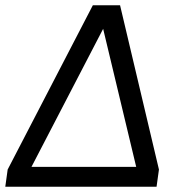

<svg xmlns="http://www.w3.org/2000/svg" viewBox="-34 -706 678 726"><path d="M420 -686 567 -65 558 0H-14L-5 -65L317 -686ZM356 -597 85 -75H481Z"/></svg>

Font: Chivo
Style: Italic
Weight: 400
Italic angle: -8.05°
Designer: Hector Gatti
Foundry: Omnibus-Type
Version: Version 1.007